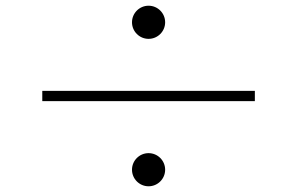

<svg xmlns="http://www.w3.org/2000/svg" viewBox="-20 -708 1040 672"><path d="M442 -630C442 -598 468 -572 500 -572C532 -572 558 -598 558 -630C558 -662 532 -688 500 -688C468 -688 442 -662 442 -630ZM128 -390V-354H872V-390ZM442 -114C442 -82 468 -56 500 -56C532 -56 558 -82 558 -114C558 -146 532 -172 500 -172C468 -172 442 -146 442 -114Z"/></svg>

Font: Noto Sans Japanese Thin
Style: Regular
Weight: 100
Designer: Ryoko NISHIZUKA (kana & ideographs); Paul D. Hunt (Latin, Greek & Cyrillic); Wenlong ZHANG (bopomofo); Sandoll Communica
Foundry: Adobe Systems Incorporated
Version: Version 1.000;PS 1;hotconv 1.0.78;makeotf.lib2.5.61930